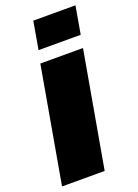

<svg xmlns="http://www.w3.org/2000/svg" viewBox="-149 -846 651 909"><g transform="rotate(-20 176.5 -392.0)"><path d="M116.2 -644.5H328.6L353 -784.2H140.6ZM0 0H214.8L317.4 -582H102.5Z"/></g></svg>

Font: Decalotype Black Italic
Style: Regular
Weight: 900
Italic angle: -10°
Designer: Alfredo Marco Pradil
Foundry: Alfredo Marco Pradil
Version: Version 1.0